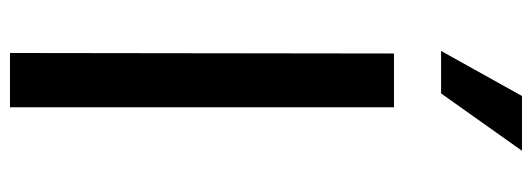

<svg xmlns="http://www.w3.org/2000/svg" viewBox="-352 -688 1040 375"><g transform="rotate(90 167.5 -500.0)"><path d="M167 -1000 79 -842H162L274 -1000ZM83 0H189V-750H84Z"/></g></svg>

Font: Oakes Medium
Style: Regular
Weight: 500
Designer: Samuel Oakes
Foundry: Samuel Oakes
Version: Version 1.003;PS 001.003;hotconv 1.0.88;makeotf.lib2.5.64775